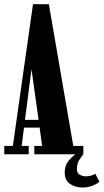

<svg xmlns="http://www.w3.org/2000/svg" viewBox="-21 -720 484 896"><path d="M-1 0V-39H39L133 -700.5H207L321 -39H368V0Q356.5 13.5 347.2 29.2Q338 45 338 69Q338 89.5 352.5 96.2Q367 103 379.5 103Q392.5 103 404.2 99.5Q416 96 424 91L443 128Q430 139.5 409.2 147.2Q388.5 155 364.5 155Q330 155 305.5 138Q281 121 281 85Q281 53.5 297.2 33Q313.5 12.5 331 0H139V-39H175.5L164 -124.5H91L80 -39H113V0ZM95.5 -160.5H159L126 -397Z"/></svg>

Font: Imbue 10pt ExtraBold
Style: Regular
Weight: 800
Designer: Tyler Finck
Foundry: Etcetera Type Company
Version: Version 1.102; ttfautohint (v1.8.3)